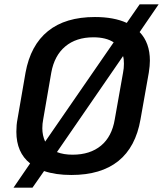

<svg xmlns="http://www.w3.org/2000/svg" viewBox="-20 -790 747 880"><path d="M620 -643Q667 -594 667 -512Q667 -489 662 -457L624 -243Q602 -116 522.5 -52Q443 12 307 12Q235 12 182 -6L129 70H42L118 -41Q55 -91 55 -186Q55 -218 60 -243L97 -457Q120 -583 200 -647.5Q280 -712 415 -712Q502 -712 561 -685L620 -770H707ZM174 -202Q174 -169 187 -141L501 -596Q466 -619 408 -619Q329 -619 279 -577Q229 -535 215 -457L178 -243Q174 -223 174 -202ZM548 -498Q548 -520 544 -533L241 -93Q271 -81 313 -81Q393 -81 443 -122.5Q493 -164 506 -243L544 -457Q548 -477 548 -498Z"/></svg>

Font: KoHo SemiBold
Style: Italic
Weight: 600
Italic angle: -10°
Version: Version 1.000; ttfautohint (v1.6)